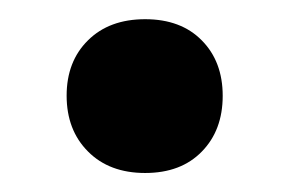

<svg xmlns="http://www.w3.org/2000/svg" viewBox="-20 -369 296 202"><path d="M50.1 -268.4Q50.1 -304.4 72.6 -326.6Q95 -348.8 132.7 -348.8Q170.4 -348.8 192.3 -326.5Q214.3 -304.3 214.3 -268.2Q214.3 -231.9 192.3 -209.5Q170.4 -187 132.7 -187Q95 -187 72.6 -209.6Q50.1 -232.1 50.1 -268.4Z"/></svg>

Font: SN Pro Thin
Style: Italic
Weight: 200
Italic angle: -9°
Designer: Tobias Whetton
Foundry: Supernotes
Version: Version 1.003;Glyphs 3.3 (3324)